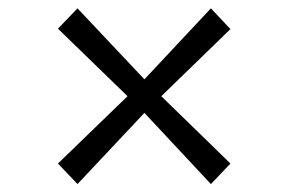

<svg xmlns="http://www.w3.org/2000/svg" viewBox="-20 -556 709 472"><path d="M293.5 -319.5 122.5 -485.5 170.5 -535.5 335 -361 498.5 -535.5 546.5 -484.5 376.5 -319.5 546.5 -154 498.5 -103.5 335 -278.5 170.5 -103.5 122.5 -154Z"/></svg>

Font: Merriweather 24pt Light
Style: Regular
Weight: 300
Designer: Eben Sorkin
Foundry: Eben Sorkin
Version: Version 2.100